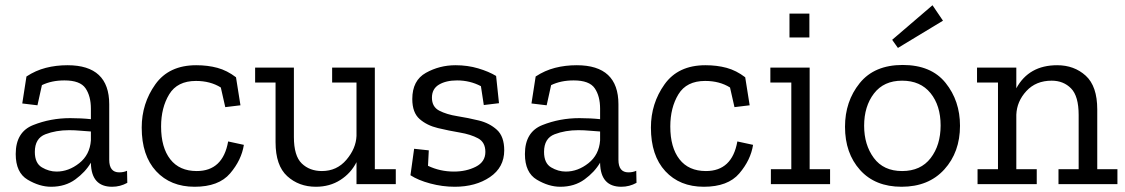

<svg xmlns="http://www.w3.org/2000/svg" viewBox="-20 -703 4295 733"><path d="M81 -411Q116 -434 155 -444Q194 -454 238 -454Q397 -454 397 -305V-93Q397 -45 435 -45Q452 -45 465 -51L466 -5Q439 10 408 10Q329 10 327 -80V-82Q306 -46 267.5 -18Q229 10 175 10Q131 10 85.5 -17Q40 -44 40 -115Q40 -199 106.5 -225.5Q173 -252 248 -252Q268 -252 288.5 -251Q309 -250 327 -248V-288Q327 -336 306.5 -366Q286 -396 226 -396Q177 -396 140 -378L123 -301L65 -308ZM327 -167V-201Q308 -202 287 -204Q266 -206 244 -206Q194 -206 153.5 -190.5Q113 -175 113 -123Q113 -80 140 -64Q167 -48 196 -48Q242 -48 282.5 -80Q323 -112 327 -167Z M911 -150Q902 -92 858.5 -41Q815 10 723 10Q631 10 576 -49.5Q521 -109 521 -216Q521 -308 573 -381Q625 -454 729 -454Q773 -454 810 -444Q847 -434 881 -408L898 -301L840 -294L823 -369Q783 -394 728 -394Q657 -394 626 -343Q595 -292 595 -220Q595 -140 630 -95Q665 -50 731 -50Q831 -50 851 -163Z M1491 0H1341V-84Q1320 -42 1279.5 -16Q1239 10 1186 10Q1121 10 1076.5 -30.5Q1032 -71 1032 -160V-388H954V-445H1102V-180Q1102 -108 1132 -79Q1162 -50 1209 -50Q1266 -50 1302.5 -93Q1339 -136 1341 -184V-388H1248V-445H1411V-57H1491Z M1905 -129Q1905 -64 1850.5 -27Q1796 10 1716 10Q1669 10 1622.5 -2.5Q1576 -15 1547 -34L1561 -135L1617 -129L1614 -70Q1660 -48 1713 -48Q1760 -48 1796.5 -66.5Q1833 -85 1833 -123Q1833 -160 1805 -175Q1777 -190 1735.5 -197Q1694 -204 1652 -214Q1610 -224 1582 -248.5Q1554 -273 1554 -325Q1554 -396 1606 -425Q1658 -454 1719 -454Q1765 -454 1805.5 -442Q1846 -430 1874 -413L1885 -309L1827 -302L1816 -374Q1774 -396 1725 -396Q1683 -396 1656 -380Q1629 -364 1629 -330Q1629 -295 1657 -280.5Q1685 -266 1726 -259.5Q1767 -253 1808 -243Q1849 -233 1877 -207.5Q1905 -182 1905 -129Z M2025 -411Q2060 -434 2099 -444Q2138 -454 2182 -454Q2341 -454 2341 -305V-93Q2341 -45 2379 -45Q2396 -45 2409 -51L2410 -5Q2383 10 2352 10Q2273 10 2271 -80V-82Q2250 -46 2211.5 -18Q2173 10 2119 10Q2075 10 2029.5 -17Q1984 -44 1984 -115Q1984 -199 2050.5 -225.5Q2117 -252 2192 -252Q2212 -252 2232.5 -251Q2253 -250 2271 -248V-288Q2271 -336 2250.5 -366Q2230 -396 2170 -396Q2121 -396 2084 -378L2067 -301L2009 -308ZM2271 -167V-201Q2252 -202 2231 -204Q2210 -206 2188 -206Q2138 -206 2097.5 -190.5Q2057 -175 2057 -123Q2057 -80 2084 -64Q2111 -48 2140 -48Q2186 -48 2226.5 -80Q2267 -112 2271 -167Z M2855 -150Q2846 -92 2802.5 -41Q2759 10 2667 10Q2575 10 2520 -49.5Q2465 -109 2465 -216Q2465 -308 2517 -381Q2569 -454 2673 -454Q2717 -454 2754 -444Q2791 -434 2825 -408L2842 -301L2784 -294L2767 -369Q2727 -394 2672 -394Q2601 -394 2570 -343Q2539 -292 2539 -220Q2539 -140 2574 -95Q2609 -50 2675 -50Q2775 -50 2795 -163Z M2994 -560V-651H3070V-560ZM3149 0H2923V-57H3001V-388H2921V-445H3071V-57H3149Z M3580 -624 3408 -520 3386 -551 3540 -683ZM3645 -223Q3645 -122 3585 -56Q3525 10 3422 10Q3321 10 3263.5 -54Q3206 -118 3206 -219Q3206 -316 3262 -385.5Q3318 -455 3426 -455Q3535 -455 3590 -386.5Q3645 -318 3645 -223ZM3571 -224Q3571 -300 3532.5 -347.5Q3494 -395 3424 -395Q3354 -395 3316.5 -346Q3279 -297 3279 -223Q3279 -150 3316 -100Q3353 -50 3424 -50Q3495 -50 3533 -99.5Q3571 -149 3571 -224Z M4246 0H4021V-57H4098V-264Q4098 -336 4069 -365.5Q4040 -395 3995 -395Q3935 -395 3898.5 -355.5Q3862 -316 3860 -265V-57H3938V0H3712V-57H3790V-388H3710V-445H3860V-366Q3908 -454 4016 -454Q4081 -454 4125 -414Q4169 -374 4169 -285V-57H4246Z"/></svg>

Font: Zilla Slab
Style: Regular
Weight: 400
Designer: Typotheque.com
Foundry: Typotheque type foundry
Version: Version 1.1; 2017; ttfautohint (v1.6)